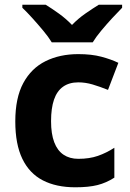

<svg xmlns="http://www.w3.org/2000/svg" viewBox="-20 -786 554 816"><path d="M300 10Q219 10 162 -19.5Q105 -49 75 -111Q45 -173 45 -270Q45 -370 79 -433Q113 -496 173.5 -526Q234 -556 313 -556Q369 -556 410.5 -545Q452 -534 483 -519L439 -404Q404 -418 373.5 -427Q343 -436 313 -436Q274 -436 248 -417.5Q222 -399 209.5 -362.5Q197 -326 197 -271Q197 -217 210.5 -181.5Q224 -146 250 -128.5Q276 -111 313 -111Q360 -111 396 -123.5Q432 -136 466 -158V-31Q432 -9 394.5 0.5Q357 10 300 10ZM200 -606Q186 -629 163.5 -656Q141 -683 117.5 -709Q94 -735 75 -753V-766H174Q200 -750 230 -728.5Q260 -707 286 -680Q312 -707 343 -728.5Q374 -750 400 -766H499V-753Q481 -735 457 -709Q433 -683 410.5 -656Q388 -629 374 -606Z"/></svg>

Font: Noto Sans Malayalam
Style: Regular
Weight: 400
Designer: Jelle Bosma - Monotype Design Team
Foundry: Monotype Imaging Inc.
Version: Version 2.103